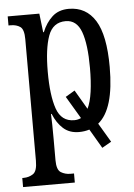

<svg xmlns="http://www.w3.org/2000/svg" viewBox="-55 -588 603 865"><g transform="rotate(-5 246.5 -155.0)"><path d="M14 236V195H20Q44 195 63 182.5Q82 170 82 123V-427Q82 -471 65 -483Q48 -495 22 -495H12V-536H155L165 -451H168Q185 -493 214 -519.5Q243 -546 289 -546Q367 -546 408.5 -479.5Q450 -413 450 -269Q450 -173 431.5 -111Q413 -49 376 -19L427 67L385 91L334 4Q312 11 287 11Q244 11 216 -14Q188 -39 171 -81H168Q169 -59 169.5 -30.5Q170 -2 170 33V128Q170 172 189 183.5Q208 195 231 195H248V236ZM270 -44Q287 -44 301 -51L241 -152L283 -177L334 -90Q348 -119 354.5 -165.5Q361 -212 361 -273Q361 -380 340.5 -436Q320 -492 270 -492Q212 -492 191 -433.5Q170 -375 170 -272Q170 -164 191 -104Q212 -44 270 -44Z"/></g></svg>

Font: Noto Serif ExtraCondensed
Style: Regular
Weight: 400
Width: 2
Designer: Monotype Design Team
Foundry: Monotype Imaging Inc.
Version: Version 2.015